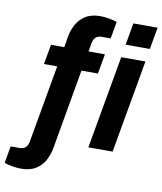

<svg xmlns="http://www.w3.org/2000/svg" viewBox="-195 -809 903 1069"><g transform="rotate(10 256.5 -274.5)"><path d="M-3 182Q-27 182 -54.5 177Q-82 172 -98 166L-81 70H-31Q11 70 19 27L97 -414H22L42 -526H117L127 -586Q133 -622 150.5 -655Q168 -688 201 -709.5Q234 -731 285 -731Q309 -731 336.5 -726Q364 -721 380 -715L363 -619H313Q271 -619 263 -576L254 -526H347L327 -414H234L155 37Q149 73 131.5 106.5Q114 140 81 161Q48 182 -3 182ZM346 0 439 -526H576L483 0ZM451 -599 473 -723H610L588 -599Z"/></g></svg>

Font: Archivo VF Beta
Style: Italic
Weight: 400
Italic angle: -10°
Designer: Hector Gatti
Foundry: Omnibus-Type
Version: Version 1.002